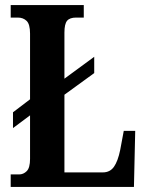

<svg xmlns="http://www.w3.org/2000/svg" viewBox="-20 -734 576 754"><path d="M22 0V-49H55Q72 -49 85 -62Q98 -75 98 -110V-281L31 -231V-293L98 -344V-602Q98 -639 84.5 -652Q71 -665 50 -665H22V-714H309V-665H279Q254 -665 243.5 -652.5Q233 -640 233 -606V-425L350 -511V-447L233 -362V-57H384Q412 -57 427.5 -79Q443 -101 452 -145L466 -220H511L506 0Z"/></svg>

Font: Noto Serif Thai ExtraCondensed
Style: Bold
Weight: 700
Width: 2
Designer: Monotype Design Team
Foundry: Monotype Imaging Inc.
Version: Version 2.002; ttfautohint (v1.8.4.7-5d5b)